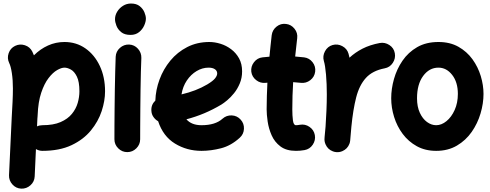

<svg xmlns="http://www.w3.org/2000/svg" viewBox="-20 -806 2834 1111"><path d="M103 285.6Q72.3 284.2 51.8 261.2Q31.2 238.3 32.2 208L47.9 -127.9Q50.8 -175.8 52.7 -217Q54.7 -258.3 54.7 -294.4Q54.7 -342.8 48.6 -383.1Q42.5 -423.3 33.2 -441.4Q20 -468.8 30 -498Q40 -527.3 67.4 -540.5Q94.7 -553.7 124 -544.2Q153.3 -534.7 167 -507.3Q171.9 -497.1 176.3 -485.8Q212.9 -522.5 257.8 -542.7Q302.7 -563 353 -563Q421.4 -563 474.4 -525.9Q527.3 -488.8 557.6 -424.3Q587.9 -359.9 587.9 -277.3Q587.9 -223.1 568.4 -163.3Q548.8 -103.5 505.9 -51Q462.9 1.5 393.6 34.2Q324.2 66.9 225.1 66.9Q205.6 66.9 188 56.6L180.7 214.8Q179.2 245.6 156.2 266.1Q133.3 286.6 103 285.6ZM196.3 -119.1 194.3 -74.7Q209 -81.5 225.1 -81.5Q289.1 -81.5 330.6 -99.6Q372.1 -117.7 396 -147Q419.9 -176.3 429.7 -210.4Q439.5 -244.6 439.5 -277.3Q439.5 -333 425 -362.5Q410.6 -392.1 390.4 -403.3Q370.1 -414.6 353 -414.6Q335.4 -414.6 310.5 -400.4Q285.6 -386.2 261 -354.2Q236.3 -322.3 218.5 -269.3Q200.7 -216.3 197.8 -139.2Q197.8 -135.3 197.3 -131.3Q196.8 -124 196.3 -119.1Z M645.5 -694.8Q645.5 -717.8 658.2 -738.5Q670.9 -759.3 691.9 -772.5Q712.9 -785.6 737.8 -785.6Q769.5 -785.6 788.3 -770.5Q807.1 -755.4 815.7 -734.9Q824.2 -714.4 824.2 -698.2Q824.2 -680.2 814.2 -658Q804.2 -635.7 784.4 -619.9Q764.6 -604 735.4 -604Q700.7 -604 681.2 -620.1Q661.6 -636.2 653.6 -657.5Q645.5 -678.7 645.5 -694.8ZM727.1 -548.3Q757.8 -546.9 778.3 -523.9Q798.8 -501 797.9 -470.7Q796.4 -437.5 795.2 -389.4Q793.9 -341.3 793.2 -286.4Q792.5 -231.4 792 -177.2Q791.5 -123 791.3 -76.7Q791 -30.3 791 0Q791 30.3 769 52.2Q747.1 74.2 716.3 74.2Q686 74.2 664.1 52.2Q642.1 30.3 642.1 0Q642.1 -31.2 642.3 -77.6Q642.6 -124 643.1 -178.5Q643.6 -232.9 644.5 -288.3Q645.5 -343.8 646.7 -392.8Q647.9 -441.9 649.4 -477.5Q650.9 -508.3 673.8 -528.8Q696.8 -549.3 727.1 -548.3Z M1367.2 -8.8Q1316.9 37.1 1258.8 52Q1200.7 66.9 1146 66.9Q1061.5 66.9 992.7 24.9Q923.8 -17.1 895 -104.5Q878.9 -113.3 867.9 -129.2Q856.9 -145 856 -165Q853.5 -199.7 878.9 -224.1Q880.9 -285.6 903.1 -345.9Q925.3 -406.2 965.8 -455.3Q1006.3 -504.4 1063.5 -533.7Q1120.6 -563 1191.4 -563Q1222.7 -563 1255.9 -552.7Q1289.1 -542.5 1317.4 -521.2Q1345.7 -500 1363.3 -468.3Q1380.9 -436.5 1380.9 -393.1Q1380.9 -355 1367.4 -323Q1354 -291 1334.2 -266.6Q1314.5 -242.2 1294.4 -225.6Q1274.4 -209 1260.7 -200.7Q1212.4 -171.9 1161.9 -150.6Q1111.3 -129.4 1058.6 -115.7Q1088.4 -81.5 1146 -81.5Q1226.1 -81.5 1267.6 -119.1Q1290.5 -139.6 1321.3 -138.2Q1352.1 -136.7 1372.6 -113.8Q1393.1 -91.3 1391.6 -60.3Q1390.1 -29.3 1367.2 -8.8ZM1187 -414.6Q1150.9 -414.6 1117.7 -394.8Q1084.5 -375 1061 -340.1Q1037.6 -305.2 1030.3 -259.8Q1114.7 -279.3 1179.2 -317.4Q1212.4 -337.4 1224.6 -352.8Q1236.8 -368.2 1236.8 -380.9Q1236.8 -396.5 1223.4 -405.5Q1210 -414.6 1187 -414.6Z M1803.7 -391.1Q1799.8 -360.8 1775.4 -342Q1751 -323.2 1720.7 -326.7Q1699.2 -329.1 1676.3 -330.6Q1673.8 -291.5 1672.6 -252.2Q1671.4 -212.9 1671.4 -173.3Q1671.4 -137.7 1675 -109.6Q1678.7 -81.5 1692.4 -81.5Q1701.7 -81.5 1715.3 -84Q1745.6 -89.4 1771 -71.8Q1796.4 -54.2 1801.8 -24.4Q1807.1 5.4 1789.8 31.2Q1772.5 57.1 1742.2 62.5Q1729 64.9 1716.6 65.9Q1704.1 66.9 1692.4 66.9Q1636.7 66.9 1602.8 41.3Q1568.8 15.6 1551.8 -23.2Q1534.7 -62 1528.8 -102.8Q1522.9 -143.6 1522.9 -173.3Q1522.9 -212.4 1524.2 -251Q1525.4 -289.6 1527.3 -327.6Q1522.5 -327.1 1517.1 -326.7Q1486.8 -323.2 1462.4 -342.3Q1438 -361.3 1434.1 -391.1Q1430.7 -421.4 1449.7 -446Q1468.8 -470.7 1498.5 -474.1Q1518.6 -476.6 1539.1 -478Q1542 -509.3 1545.4 -540.5Q1548.8 -571.8 1552.2 -602.5Q1556.2 -632.8 1580.3 -652.1Q1604.5 -671.4 1634.8 -667.5Q1665 -664.1 1684.3 -639.6Q1703.6 -615.2 1699.7 -585Q1696.8 -558.1 1693.8 -531.7Q1690.9 -505.4 1688 -479Q1714.8 -477.1 1739.7 -474.1Q1770 -470.2 1788.8 -445.8Q1807.6 -421.4 1803.7 -391.1Z M1924.8 74.2Q1915 73.2 1906.2 69.8Q1876.5 58.6 1863.8 29.3Q1856 11.7 1857.9 -7.3Q1858.4 -10.7 1858.4 -14.6Q1859.9 -28.8 1861.1 -43.7Q1862.3 -58.6 1863.8 -73.2Q1866.7 -116.2 1868.9 -164.6Q1871.1 -212.9 1871.1 -259.8Q1871.1 -320.8 1866.5 -374.5Q1861.8 -428.2 1854 -453.1Q1845.7 -481.9 1860.6 -509.5Q1875.5 -537.1 1904.3 -545.4Q1933.1 -553.7 1960.7 -539.1Q1988.3 -524.4 1996.6 -495.6Q2000 -484.4 2002.4 -472.2Q2034.7 -502.4 2077.6 -524.4Q2120.6 -546.4 2177.2 -557.1Q2207 -562.5 2233.2 -545.4Q2259.3 -528.3 2264.6 -498Q2270 -468.3 2252.9 -442.1Q2235.8 -416 2205.6 -410.6Q2135.3 -397 2097.2 -355Q2059.1 -313 2041 -242.4Q2022.9 -171.9 2013.2 -72.3Q2010.3 -29.3 2006.3 7.3Q2005.4 17.1 2002 25.9Q1990.7 55.7 1961.4 68.4Q1943.8 76.2 1924.8 74.2Z M2517.1 -563Q2583.5 -563 2632.6 -535.4Q2681.6 -507.8 2713.9 -463.1Q2746.1 -418.5 2762 -365.7Q2777.8 -313 2777.8 -262.7Q2777.8 -207.5 2760.7 -149.7Q2743.7 -91.8 2709.5 -42.7Q2675.3 6.3 2623.8 36.6Q2572.3 66.9 2503.9 66.9Q2440.4 66.9 2391.8 40Q2343.3 13.2 2310.3 -31Q2277.3 -75.2 2260.5 -129.2Q2243.7 -183.1 2243.7 -237.3Q2243.7 -292 2259.8 -349.1Q2275.9 -406.2 2309.1 -454.8Q2342.3 -503.4 2394 -533.2Q2445.8 -563 2517.1 -563ZM2517.1 -414.6Q2463.9 -414.6 2428.5 -366.5Q2393.1 -318.4 2393.1 -237.3Q2393.1 -188.5 2409.2 -153.6Q2425.3 -118.7 2450.7 -100.1Q2476.1 -81.5 2503.9 -81.5Q2534.7 -81.5 2563.5 -105Q2592.3 -128.4 2610.8 -169.4Q2629.4 -210.4 2629.4 -262.7Q2629.4 -330.6 2596.4 -372.6Q2563.5 -414.6 2517.1 -414.6Z"/></svg>

Font: Mikhak ExtraBold
Style: Regular
Weight: 800
Designer: Amin Abedi
Version: Version 3.3